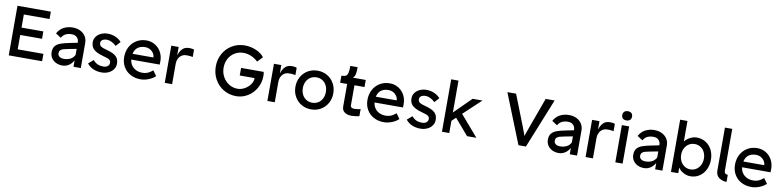

<svg xmlns="http://www.w3.org/2000/svg" viewBox="-6 -1700 10862 2669"><g transform="rotate(10 5425.0 -365.0)"><path d="M98 -700H569V-596H206V-104H569V0H98ZM147 -411H514V-307H147Z M911 -441Q863 -441 827.5 -424.5Q792 -408 767 -366L692 -415Q727 -479 784 -507.5Q841 -536 909 -536Q969 -536 1015.5 -513Q1062 -490 1088.5 -449Q1115 -408 1115 -354V0H1012V-342Q1012 -387 985 -414Q958 -441 911 -441ZM677 -149Q677 -203 703 -235Q729 -267 778 -284.5Q827 -302 913 -319L1059 -348L1050 -260L900 -231Q852 -222 827.5 -214.5Q803 -207 788.5 -192Q774 -177 774 -151Q774 -119 797.5 -102Q821 -85 859 -85Q914 -85 954.5 -106.5Q995 -128 1015 -174L1031 -130Q1005 -62 959 -26Q913 10 855 10Q805 10 764 -10Q723 -30 700 -66Q677 -102 677 -149Z M1203 -81 1273 -141Q1303 -106 1338 -90.5Q1373 -75 1419 -75Q1443 -75 1462.5 -83Q1482 -91 1492.5 -106.5Q1503 -122 1503 -142Q1503 -168 1484 -184Q1474 -192 1452.5 -200Q1431 -208 1397 -217Q1286 -246 1245 -294Q1216 -330 1216 -385Q1216 -428 1241 -462.5Q1266 -497 1309 -516.5Q1352 -536 1404 -536Q1461 -536 1513 -513.5Q1565 -491 1597 -452L1538 -387Q1509 -416 1473.5 -433.5Q1438 -451 1409 -451Q1366 -451 1342.5 -435Q1319 -419 1319 -388Q1321 -360 1341 -344Q1352 -336 1374.5 -327Q1397 -318 1430 -310Q1479 -297 1511.5 -281.5Q1544 -266 1564 -246Q1600 -210 1600 -146Q1600 -101 1574.5 -65.5Q1549 -30 1505.5 -10Q1462 10 1410 10Q1344 10 1291 -13Q1238 -36 1203 -81Z M1682 -257Q1682 -338 1716.5 -401.5Q1751 -465 1812 -501Q1873 -537 1950 -537Q2017 -537 2072 -503.5Q2127 -470 2158 -412Q2189 -354 2188 -282L2187 -238H1758L1735 -320H2098L2083 -303V-327Q2080 -359 2061 -385.5Q2042 -412 2013 -427Q1984 -442 1950 -442Q1896 -442 1859 -421.5Q1822 -401 1803 -361.5Q1784 -322 1784 -264Q1784 -210 1807 -169.5Q1830 -129 1872 -106.5Q1914 -84 1969 -84Q2009 -84 2042.5 -97.5Q2076 -111 2114 -144L2166 -71Q2129 -35 2071.5 -12.5Q2014 10 1959 10Q1879 10 1815.5 -24Q1752 -58 1717 -119Q1682 -180 1682 -257Z M2300 -525H2404V-360H2389Q2390 -363 2390 -365Q2406 -416 2420.5 -448.5Q2435 -481 2462 -505.5Q2489 -530 2533 -535Q2555 -537 2580 -534.5Q2605 -532 2621 -525V-422Q2549 -435 2502 -427Q2476 -422 2453.5 -404Q2431 -386 2417.5 -356.5Q2404 -327 2404 -290V0H2300Z M2959 -350Q2959 -449 3004.5 -530.5Q3050 -612 3130 -659Q3210 -706 3309 -706Q3391 -706 3467.5 -673Q3544 -640 3583 -587L3513 -514Q3469 -556 3415.5 -578.5Q3362 -601 3309 -601Q3240 -601 3185 -568Q3130 -535 3099.5 -478Q3069 -421 3069 -350Q3069 -281 3101 -222.5Q3133 -164 3188 -129.5Q3243 -95 3309 -95Q3362 -95 3410.5 -122.5Q3459 -150 3488.5 -192Q3518 -234 3518 -276V-296L3533 -282H3309V-389H3629Q3632 -373 3633 -358Q3634 -343 3634 -329Q3634 -238 3590 -160Q3546 -82 3471 -36Q3396 10 3309 10Q3210 10 3130 -37.5Q3050 -85 3004.5 -167.5Q2959 -250 2959 -350Z M3749 -525H3853V-360H3838Q3839 -363 3839 -365Q3855 -416 3869.5 -448.5Q3884 -481 3911 -505.5Q3938 -530 3982 -535Q4004 -537 4029 -534.5Q4054 -532 4070 -525V-422Q3998 -435 3951 -427Q3925 -422 3902.5 -404Q3880 -386 3866.5 -356.5Q3853 -327 3853 -290V0H3749Z M4098 -263Q4098 -340 4133 -402.5Q4168 -465 4229 -500.5Q4290 -536 4366 -536Q4441 -536 4502 -500.5Q4563 -465 4598 -402.5Q4633 -340 4633 -263Q4633 -186 4598 -123.5Q4563 -61 4502 -25.5Q4441 10 4366 10Q4290 10 4229 -25.5Q4168 -61 4133 -123.5Q4098 -186 4098 -263ZM4528 -263Q4528 -314 4507.5 -355Q4487 -396 4450 -419Q4413 -442 4366 -442Q4319 -442 4281.5 -419Q4244 -396 4223.5 -355Q4203 -314 4203 -263Q4203 -212 4223.5 -171Q4244 -130 4281.5 -107Q4319 -84 4366 -84Q4413 -84 4450 -107Q4487 -130 4507.5 -171Q4528 -212 4528 -263Z M4934 0Q4876 0 4838 -26.5Q4800 -53 4800 -108V-425H4701V-525Q4743 -525 4763 -536.5Q4783 -548 4791.5 -580.5Q4800 -613 4800 -680H4903Q4903 -678 4903 -675Q4903 -621 4896 -583.5Q4889 -546 4863 -525H5045V-425H4903V-142Q4903 -121 4918.5 -111.5Q4934 -102 4959 -102Q4978 -102 5005.5 -106Q5033 -110 5045 -115V-15Q5025 -8 4992 -4Q4959 0 4934 0Z M5116 -257Q5116 -338 5150.5 -401.5Q5185 -465 5246 -501Q5307 -537 5384 -537Q5451 -537 5506 -503.5Q5561 -470 5592 -412Q5623 -354 5622 -282L5621 -238H5192L5169 -320H5532L5517 -303V-327Q5514 -359 5495 -385.5Q5476 -412 5447 -427Q5418 -442 5384 -442Q5330 -442 5293 -421.5Q5256 -401 5237 -361.5Q5218 -322 5218 -264Q5218 -210 5241 -169.5Q5264 -129 5306 -106.5Q5348 -84 5403 -84Q5443 -84 5476.5 -97.5Q5510 -111 5548 -144L5600 -71Q5563 -35 5505.5 -12.5Q5448 10 5393 10Q5313 10 5249.5 -24Q5186 -58 5151 -119Q5116 -180 5116 -257Z M5702 -81 5772 -141Q5802 -106 5837 -90.5Q5872 -75 5918 -75Q5942 -75 5961.5 -83Q5981 -91 5991.5 -106.5Q6002 -122 6002 -142Q6002 -168 5983 -184Q5973 -192 5951.5 -200Q5930 -208 5896 -217Q5785 -246 5744 -294Q5715 -330 5715 -385Q5715 -428 5740 -462.5Q5765 -497 5808 -516.5Q5851 -536 5903 -536Q5960 -536 6012 -513.5Q6064 -491 6096 -452L6037 -387Q6008 -416 5972.5 -433.5Q5937 -451 5908 -451Q5865 -451 5841.5 -435Q5818 -419 5818 -388Q5820 -360 5840 -344Q5851 -336 5873.5 -327Q5896 -318 5929 -310Q5978 -297 6010.5 -281.5Q6043 -266 6063 -246Q6099 -210 6099 -146Q6099 -101 6073.5 -65.5Q6048 -30 6004.5 -10Q5961 10 5909 10Q5843 10 5790 -13Q5737 -36 5702 -81Z M6302 -276 6553 -525H6692L6307 -164ZM6213 -740H6316V0H6213ZM6369 -231 6442 -298 6699 0H6567Z M7013 -700H7136L7303 -275Q7325 -219 7340 -177Q7355 -135 7366 -99L7340 -98Q7347 -124 7356 -152.5Q7365 -181 7377 -213L7399 -275L7554 -700H7680L7398 0H7293Z M7916 -441Q7868 -441 7832.5 -424.5Q7797 -408 7772 -366L7697 -415Q7732 -479 7789 -507.5Q7846 -536 7914 -536Q7974 -536 8020.5 -513Q8067 -490 8093.5 -449Q8120 -408 8120 -354V0H8017V-342Q8017 -387 7990 -414Q7963 -441 7916 -441ZM7682 -149Q7682 -203 7708 -235Q7734 -267 7783 -284.5Q7832 -302 7918 -319L8064 -348L8055 -260L7905 -231Q7857 -222 7832.5 -214.5Q7808 -207 7793.5 -192Q7779 -177 7779 -151Q7779 -119 7802.5 -102Q7826 -85 7864 -85Q7919 -85 7959.5 -106.5Q8000 -128 8020 -174L8036 -130Q8010 -62 7964 -26Q7918 10 7860 10Q7810 10 7769 -10Q7728 -30 7705 -66Q7682 -102 7682 -149Z M8240 -525H8344V-360H8329Q8330 -363 8330 -365Q8346 -416 8360.5 -448.5Q8375 -481 8402 -505.5Q8429 -530 8473 -535Q8495 -537 8520 -534.5Q8545 -532 8561 -525V-422Q8489 -435 8442 -427Q8416 -422 8393.5 -404Q8371 -386 8357.5 -356.5Q8344 -327 8344 -290V0H8240Z M8660 -525H8763V0H8660ZM8641 -665Q8641 -695 8659.5 -712.5Q8678 -730 8710 -730Q8743 -730 8761 -713Q8779 -696 8779 -665Q8779 -635 8760.5 -617.5Q8742 -600 8710 -600Q8677 -600 8659 -617Q8641 -634 8641 -665Z M9121 -441Q9073 -441 9037.5 -424.5Q9002 -408 8977 -366L8902 -415Q8937 -479 8994 -507.5Q9051 -536 9119 -536Q9179 -536 9225.5 -513Q9272 -490 9298.5 -449Q9325 -408 9325 -354V0H9222V-342Q9222 -387 9195 -414Q9168 -441 9121 -441ZM8887 -149Q8887 -203 8913 -235Q8939 -267 8988 -284.5Q9037 -302 9123 -319L9269 -348L9260 -260L9110 -231Q9062 -222 9037.5 -214.5Q9013 -207 8998.5 -192Q8984 -177 8984 -151Q8984 -119 9007.5 -102Q9031 -85 9069 -85Q9124 -85 9164.5 -106.5Q9205 -128 9225 -174L9241 -130Q9215 -62 9169 -26Q9123 10 9065 10Q9015 10 8974 -10Q8933 -30 8910 -66Q8887 -102 8887 -149Z M9532 -117 9548 -131V-3H9445V-740H9548V-405L9532 -414Q9538 -444 9566.5 -472Q9595 -500 9636 -518Q9677 -536 9718 -536Q9788 -536 9844 -501Q9900 -466 9931.5 -404Q9963 -342 9963 -264Q9963 -187 9931.5 -124Q9900 -61 9845 -25.5Q9790 10 9721 10Q9677 10 9636 -8.5Q9595 -27 9567.5 -56.5Q9540 -86 9532 -117ZM9864 -264Q9864 -315 9843.5 -355.5Q9823 -396 9786.5 -419Q9750 -442 9704 -442Q9658 -442 9621.5 -419Q9585 -396 9564 -355.5Q9543 -315 9543 -264Q9543 -213 9564 -172Q9585 -131 9621.5 -107.5Q9658 -84 9704 -84Q9749 -84 9785.5 -107.5Q9822 -131 9843 -172Q9864 -213 9864 -264Z M10077 -740H10180V-156Q10180 -121 10194.5 -110.5Q10209 -100 10230 -100V0Q10171 0 10124 -32.5Q10077 -65 10077 -135Z M10304 -257Q10304 -338 10338.5 -401.5Q10373 -465 10434 -501Q10495 -537 10572 -537Q10639 -537 10694 -503.5Q10749 -470 10780 -412Q10811 -354 10810 -282L10809 -238H10380L10357 -320H10720L10705 -303V-327Q10702 -359 10683 -385.5Q10664 -412 10635 -427Q10606 -442 10572 -442Q10518 -442 10481 -421.5Q10444 -401 10425 -361.5Q10406 -322 10406 -264Q10406 -210 10429 -169.5Q10452 -129 10494 -106.5Q10536 -84 10591 -84Q10631 -84 10664.5 -97.5Q10698 -111 10736 -144L10788 -71Q10751 -35 10693.5 -12.5Q10636 10 10581 10Q10501 10 10437.5 -24Q10374 -58 10339 -119Q10304 -180 10304 -257Z"/></g></svg>

Font: Easer Grotesk Variable
Style: Regular
Weight: 400
Designer: Boardeaser, Bonnie Shaver-Troup, Thomas Jockin
Foundry: Lexend
Version: Version 1.001;Glyphs 3.1.2 (3151)